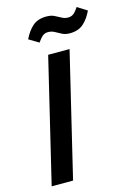

<svg xmlns="http://www.w3.org/2000/svg" viewBox="-134 -971 725 1040"><g transform="rotate(-15 229.0 -451.5)"><path d="M22 0 188 -693H308L142 0ZM160 -769 105 -802Q126 -846 155 -871Q184 -896 232 -896Q257 -896 275 -887.5Q293 -879 309.5 -869.5Q326 -860 345 -860Q363 -860 375.5 -869.5Q388 -879 404 -903L458 -869Q438 -826 409 -800.5Q380 -775 332 -775Q307 -775 289 -784.5Q271 -794 254.5 -803Q238 -812 219 -812Q201 -812 189 -802.5Q177 -793 160 -769Z"/></g></svg>

Font: Ubuntu Sans SemiBold
Style: Italic
Weight: 600
Italic angle: -13.5°
Designer: Dalton Maag Ltd
Foundry: Dalton Maag Ltd
Version: Version 1.006